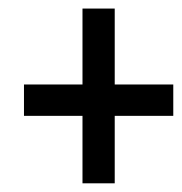

<svg xmlns="http://www.w3.org/2000/svg" viewBox="-20 -422 419 442"><path d="M244.1 -402.3V-227.5H378.9V-155.3H244.1V0H169.9V-155.3H35.2V-227.5H169.9V-402.3Z"/></svg>

Font: RIT TN Joy
Style: Extra Bold
Weight: 800
Designer: Hussain K H
Foundry: Rachana Institute of Typography
Version: 1.6.2